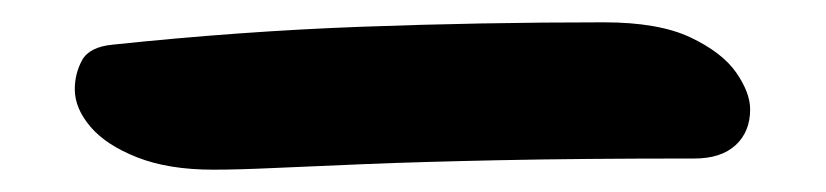

<svg xmlns="http://www.w3.org/2000/svg" viewBox="-20 47 740 172"><path d="M171 199Q131 199 103 188Q75 177 61 160.5Q47 144 47 127Q47 113 53.5 101Q60 89 81 87Q195 75 303 71Q411 67 521 67Q570 67 598.5 80.5Q627 94 639.5 112Q652 130 652 145Q652 165 639 177Q626 189 602 189Q500 189 428 190.5Q356 192 307 194Q258 196 225.5 197.5Q193 199 171 199Z"/></svg>

Font: Shantell Sans SemiBold
Style: Regular
Weight: 600
Designer: Stephen Nixon, Anya Danilova, Shantell Martin
Foundry: Arrow Type
Version: Version 1.011;[c5ecc13dd]